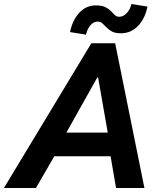

<svg xmlns="http://www.w3.org/2000/svg" viewBox="-66 -935 796 955"><path d="M-46.4 0 388.2 -719.7H506.8L652.3 0H511.2L478 -193.4L475.1 -246.1L421.9 -549.8H418L248 -246.6L224.1 -192.4L112.8 0ZM142.6 -157.7 167 -275.4H552.7L528.8 -157.7ZM361.8 -762.7 282.2 -775.4Q294.9 -835.9 328.9 -872.1Q362.8 -908.2 411.1 -908.2Q440.4 -908.2 457.8 -899.7Q475.1 -891.1 485.6 -879.9Q496.1 -868.7 505.1 -860.1Q514.2 -851.6 526.9 -851.6Q548.3 -851.6 565.4 -870.8Q582.5 -890.1 587.4 -915L667.5 -902.3Q655.8 -843.3 620.8 -806.4Q585.9 -769.5 535.2 -769.5Q507.3 -769.5 491 -778.3Q474.6 -787.1 463.9 -798.6Q453.1 -810.1 443.4 -818.8Q433.6 -827.6 419.4 -827.6Q399.9 -827.6 384 -809.6Q368.2 -791.5 361.8 -762.7Z"/></svg>

Font: Reddit Sans
Style: Bold Italic
Weight: 700
Italic angle: -11.25°
Designer: Stephen Hutchings
Version: Version 1.013